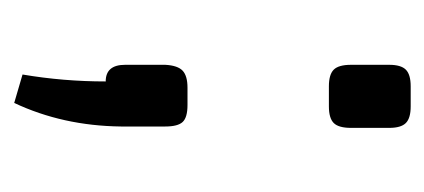

<svg xmlns="http://www.w3.org/2000/svg" viewBox="-188 -292 612 277"><g transform="rotate(90 118.5 -154.0)"><path d="M105 -440H134Q151 -440 158 -433Q165 -426 165 -409V-354Q165 -336 158 -329Q151 -322 134 -322H105Q88 -322 81 -329Q74 -336 74 -354V-409Q74 -426 81 -433Q88 -440 105 -440ZM107 -118H132Q150 -118 156.5 -111Q163 -104 163 -86V-22Q162 62 129 132L88 120Q98 61 98 0Q74 0 74 -28V-86Q75 -104 82.5 -111Q90 -118 107 -118Z"/></g></svg>

Font: Exo 2
Style: Regular
Weight: 400
Designer: Natanael Gama
Version: Version 1.001;PS 001.001;hotconv 1.0.70;makeotf.lib2.5.58329